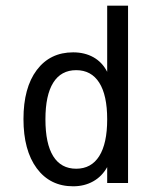

<svg xmlns="http://www.w3.org/2000/svg" viewBox="-20 -651 540 683"><path d="M361.3 -395.5V-630.9H435.5V0H361.3V-56.6Q342.8 -23.4 311.5 -5.9Q280.3 11.7 240.2 11.7Q158.2 11.7 110.8 -52.2Q63.5 -116.2 63.5 -227.5Q63.5 -338.9 110.8 -401.9Q158.2 -464.8 240.2 -464.8Q281.2 -464.8 312.5 -447.3Q343.8 -429.7 361.3 -395.5ZM141.6 -226.6Q141.6 -139.6 169.4 -95.2Q197.3 -50.8 251 -50.8Q304.7 -50.8 333 -95.7Q361.3 -140.6 361.3 -226.6Q361.3 -312.5 333 -356.9Q304.7 -401.4 251 -401.4Q197.3 -401.4 169.4 -356.9Q141.6 -312.5 141.6 -226.6Z"/></svg>

Font: BabelStone Xiangqi Colour
Style: Regular
Weight: 400
Designer: Andrew West
Foundry: BabelStone
Version: Version 11.001 November 01, 2021